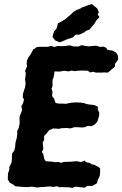

<svg xmlns="http://www.w3.org/2000/svg" viewBox="-20 -901 596 936"><path d="M55 7 40 -4 28 -10 18 -26 19 -56 25 -72 26 -89 35 -105 38 -120V-136L39 -152L50 -168L54 -186L55 -202L58 -216L62 -229L64 -249V-264L70 -274L75 -294L76 -308L75 -320L76 -335L84 -353L88 -367L84 -382L92 -397L97 -415L91 -427L92 -444L97 -460L102 -475L105 -496L102 -512L104 -528L106 -544L102 -555L112 -578L110 -592L111 -604L118 -621L128 -634L142 -660L151 -665L160 -672L186 -673H213L229 -677L246 -672L261 -677L277 -676H291L321 -680L336 -675L362 -674L379 -681L396 -677L412 -675L432 -677L450 -678L469 -672L484 -674L499 -667L502 -659L514 -656L527 -655L547 -644L555 -629L556 -611L541 -590L540 -576L522 -561L506 -547L486 -548L474 -547H448L435 -551L419 -548L408 -556L386 -557H377L356 -556L344 -554L330 -557L314 -553L293 -556L281 -554L271 -552L246 -553L244 -540L241 -523L236 -511V-498V-481L231 -468L236 -454L234 -437L237 -427L243 -422L247 -410L251 -399L266 -396H282L301 -395L316 -398L326 -400L352 -402L364 -401H373L391 -398L401 -394L419 -391L431 -390L439 -389L457 -381V-368L464 -350L463 -336L455 -309L444 -296L427 -286L408 -287L390 -280H370L358 -281H343L323 -275L305 -277L278 -276L269 -273L250 -274L240 -275L219 -266L207 -250L195 -238V-217L188 -207L190 -189L191 -173L184 -160L191 -150L193 -140L195 -127L203 -115L217 -114L232 -113L252 -110L265 -112L277 -107L293 -112H311L332 -113L337 -114L356 -115L374 -111L394 -118L398 -111L419 -106L427 -100L439 -98L460 -87L468 -80V-58L466 -43L456 -21L453 -8L429 6L405 5L394 14L366 11L346 9L333 15L315 12H300L286 11L269 12L259 7L241 10L221 8L209 9L186 11H179L161 13L135 9L117 11H105L75 9ZM270 -695 249 -704 236 -721 240 -737 244 -749 254 -759 259 -771 262 -787 281 -797 300 -809 316 -823 324 -829 338 -843 355 -853 371 -859 378 -864 395 -870 412 -877 429 -881 441 -870 453 -861 462 -842 456 -830 465 -818 458 -810 450 -802 440 -785 427 -770 417 -757 400 -751 390 -743 367 -732H348L336 -719L306 -709L283 -699Z"/></svg>

Font: Winky Rough SemiBold
Style: Italic
Weight: 600
Italic angle: -8.97852°
Designer: Simon Atzbach
Foundry: typofactur
Version: Version 1.206; ttfautohint (v1.8.4.7-5d5b)